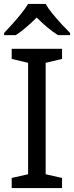

<svg xmlns="http://www.w3.org/2000/svg" viewBox="-20 -964 379 984"><path d="M298 0H40V-52L124 -71V-642L40 -662V-714H298V-662L214 -642V-71L298 -52ZM214 -944Q226 -922 248.5 -894.5Q271 -867 295.5 -840.5Q320 -814 339 -795V-784H277Q251 -800 223 -823.5Q195 -847 168 -874Q141 -847 114 -824Q87 -801 61 -784H1V-795Q20 -815 43.5 -841Q67 -867 89 -894.5Q111 -922 124 -944Z"/></svg>

Font: Noto Sans Medefaidrin
Style: Regular
Weight: 400
Designer: Dalton Maag Ltd
Foundry: Dalton Maag Ltd
Version: Version 1.002; ttfautohint (v1.8.4.7-5d5b)